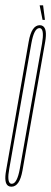

<svg xmlns="http://www.w3.org/2000/svg" viewBox="-43 -701 193 724"><path d="M0 3Q-7.5 3 -12.5 -0.5Q-28.5 -11.5 -20 -58Q-9.5 -119 22.5 -300.5Q54.5 -482 65.2 -544Q76 -606 107 -606Q114 -606 119 -602.5Q135.5 -591.5 127.5 -544Q116.5 -482 84.5 -300.5Q52.5 -119 41.8 -58Q31 3 0 3ZM1.5 -8Q21.5 -8 31.8 -65Q42 -122 73.5 -300.5Q105 -479 115.5 -537Q124 -587 110.5 -594Q108.5 -595 105.5 -595Q85.5 -595 75.2 -537Q65 -479 33.5 -300.5Q2 -122 -8 -65Q-17 -16.5 -3.5 -9Q-1.5 -8 1.5 -8ZM117.5 -626 106.5 -681H119.5L126.5 -626Z"/></svg>

Font: Anybody UltraCondensed Thin
Style: Italic
Weight: 100
Width: 1
Italic angle: -10°
Designer: Tyler Finck
Foundry: Etcetera Type Company
Version: Version 1.010; ttfautohint (v1.8.3) -l 8 -r 50 -G 200 -x 14 